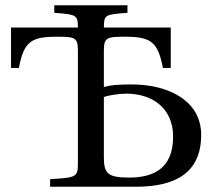

<svg xmlns="http://www.w3.org/2000/svg" viewBox="-20 -712 830 732"><path d="M22 -453H52C71 -553 98 -572 197 -572C267 -572 277 -569 277 -517V-93C277 -37 274 -35 171 -29V0H497C649 0 747 -53 747 -198C747 -327 624 -390 483 -390C439 -390 405 -389 376 -380V-517C376 -569 386 -572 456 -572C555 -572 582 -553 601 -453H631V-607H376C377 -655 378 -657 466 -663V-692H187V-663C271 -657 277 -655 277 -607H22ZM376 -112V-342C390 -348 433 -355 461 -355C564 -355 640 -297 640 -191C640 -64 558 -35 472 -35C392 -35 376 -50 376 -112Z"/></svg>

Font: Lingua Franca
Style: Regular
Weight: 400
Version: Version 1.19